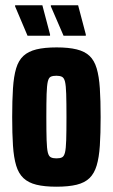

<svg xmlns="http://www.w3.org/2000/svg" viewBox="-20 -697 426 725"><path d="M193 8Q148 8 117.5 0.5Q87 -7 68.5 -24.5Q50 -42 41 -72Q32 -102 29 -147Q26 -192 26 -255Q26 -318 29 -363.5Q32 -409 41 -439Q50 -469 68.5 -486Q87 -503 117.5 -510.5Q148 -518 194 -518Q239 -518 269.5 -510.5Q300 -503 318 -486Q336 -469 345 -439Q354 -409 357 -363.5Q360 -318 360 -255Q360 -192 357 -147Q354 -102 345 -72Q336 -42 318 -24.5Q300 -7 269.5 0.5Q239 8 193 8ZM193 -99Q207 -99 214.5 -103Q222 -107 225.5 -121.5Q229 -136 230 -168Q231 -200 231 -255Q231 -310 230 -342Q229 -374 225.5 -388.5Q222 -403 214 -407Q206 -411 193 -411Q180 -411 172 -407.5Q164 -404 160.5 -389Q157 -374 156 -342Q155 -310 155 -255Q155 -200 156 -168Q157 -136 160.5 -121.5Q164 -107 172 -103Q180 -99 193 -99ZM304 -562H220L172 -673V-677H275L304 -567ZM169 -562H84L37 -673V-677H140L169 -567Z"/></svg>

Font: Saira ExtraCondensed ExtraBold
Style: Regular
Weight: 800
Width: 2
Designer: Hector Gatti with collaboration of the Omnibus-Type team
Foundry: Omnibus-Type
Version: Version 1.101